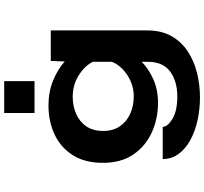

<svg xmlns="http://www.w3.org/2000/svg" viewBox="-49 -713 973 915"><g transform="rotate(-90 437.5 -255.5)"><path d="M404.5 11Q330 11 264.8 -18.2Q199.5 -47.5 159.2 -106Q119 -164.5 119 -251.5Q119 -338.5 156.2 -396.2Q193.5 -454 255.5 -482.5Q317.5 -511 392 -511Q457.5 -511 511.2 -489Q565 -467 602 -433.5L604.5 -500H750V-40Q750 27.5 722.8 75.2Q695.5 123 649.8 153Q604 183 547.2 197Q490.5 211 431.5 211Q375 211 322.2 199.5Q269.5 188 227.8 165.2Q186 142.5 161.5 109.2Q137 76 137 33.5H290.5Q291 57.5 329.2 80.2Q367.5 103 435.5 103Q507 103 553.8 69Q600.5 35 600.5 -38V-66.5Q566.5 -33.5 517 -11.2Q467.5 11 404.5 11ZM271 -250.5Q271 -202 294 -169.5Q317 -137 354.5 -120.8Q392 -104.5 436.5 -104.5Q474 -104.5 508 -119.5Q542 -134.5 566.5 -158.8Q591 -183 600.5 -209.5V-299Q582.5 -337 537 -366.2Q491.5 -395.5 434 -395.5Q390 -395.5 353 -379.5Q316 -363.5 293.5 -331.5Q271 -299.5 271 -250.5ZM356.5 -722H508.5V-577.5H356.5Z"/></g></svg>

Font: Trispace SemiExpanded SemiBold
Style: Regular
Weight: 600
Width: 6
Designer: Tyler Finck
Foundry: Etcetera Type Company
Version: Version 1.210; ttfautohint (v1.8.3)